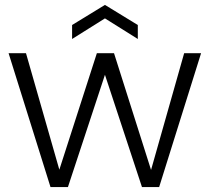

<svg xmlns="http://www.w3.org/2000/svg" viewBox="-20 -763 855 783"><path d="M800 -546 629 0H559L408 -458L257 0H186L15 -546H86L222 -71L375 -546H445L596 -70L731 -546ZM408 -688 274 -604V-661L408 -743L542 -661V-604Z"/></svg>

Font: A Bank Premium Light
Style: Regular
Weight: 300
Designer: Ninad Kale (Devanagari), Jonny Pinhorn (Latin), Htun Naung (Myanmar)
Foundry: Indian Type Foundry
Version: 4.004